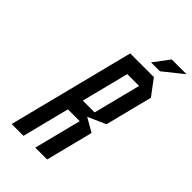

<svg xmlns="http://www.w3.org/2000/svg" viewBox="-238 -875 957 957"><g transform="rotate(45 241.0 -396.0)"><path d="M125 0H41.7L210.8 -666.7H377.5L440 -583.3L376.7 -333.3L282.5 -291.7L355 -250L291.7 0H208.3L271.7 -250H188.3ZM210 -333.3H293.3L356.7 -583.3H273.3ZM315.8 -708.3 378.3 -791.7H482.5L378.3 -708.3Z"/></g></svg>

Font: Yulong
Style: Italic
Weight: 400
Italic angle: -14.25°
Designer: GGBotNet
Foundry: f0n7.com
Version: 1.00